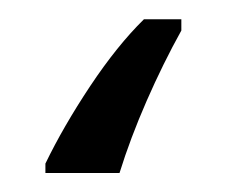

<svg xmlns="http://www.w3.org/2000/svg" viewBox="-20 40 237 200"><path d="M168.9 71.8Q149.9 106 132.8 145Q115.7 184.1 104.5 220.2H27.3V210.4Q45.9 171.9 74 129.6Q102.1 87.4 129.9 60.1H168.9Z"/></svg>

Font: Open Sans Condensed
Style: Regular
Weight: 400
Width: 3
Designer: Monotype Design Team
Foundry: Monotype Imaging Inc.
Version: Version 3.000